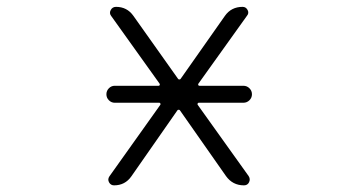

<svg xmlns="http://www.w3.org/2000/svg" viewBox="-20 -565 1040 563"><path d="M316.4 -263.7Q306.6 -263.7 299.3 -271Q292 -278.3 292 -288.6Q292 -298.8 299.3 -306.2Q306.6 -313.5 316.4 -313.5H445.3Q447.3 -313.5 448.2 -315.4Q449.2 -317.4 448.2 -319.3L305.7 -518.6Q299.8 -526.4 304.7 -535.6Q309.6 -544.9 320.3 -544.9Q352.5 -544.9 371.1 -518.6L502 -334Q502.9 -332 505.9 -332Q508.8 -332 509.8 -334L639.6 -518.6Q658.2 -544.9 691.4 -544.9Q701.2 -544.9 706.1 -535.6Q710.9 -526.4 704.1 -518.6L561.5 -319.3Q560.5 -317.4 561.5 -315.4Q562.5 -313.5 564.5 -313.5H693.4Q704.1 -313.5 711.4 -306.2Q718.8 -298.8 718.8 -288.6Q718.8 -278.3 711.4 -271Q704.1 -263.7 693.4 -263.7H562.5Q560.5 -263.7 559.6 -261.7Q558.6 -259.8 559.6 -257.8L709 -48.8Q714.8 -40 710.4 -30.8Q706.1 -21.5 695.3 -21.5Q662.1 -21.5 642.6 -48.8L507.8 -241.2Q506.8 -243.2 503.9 -243.2Q501 -243.2 500 -241.2L365.2 -47.9Q346.7 -21.5 314.5 -21.5Q304.7 -21.5 299.8 -30.3Q294.9 -39.1 300.8 -47.9L450.2 -257.8Q451.2 -259.8 450.2 -261.7Q449.2 -263.7 447.3 -263.7Z"/></svg>

Font: Rounded-X Mgen+ 2m light
Style: Regular
Weight: 200
Designer: [Source Han Sans]
Ryoko NISHIZUKA  (kana & ideographs); Paul D. Hunt (Latin, Greek & Cyrillic); Wenlong ZHANG  (bopomofo
Version: Version 1.059.20150602